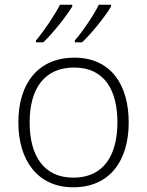

<svg xmlns="http://www.w3.org/2000/svg" viewBox="-20 -786 625 816"><path d="M452 -758V-766H400C378 -721 332 -653 298 -614V-606H329C372 -647 426 -715 452 -758ZM287 -758V-766H235C212 -721 166 -653 133 -614V-606H164C207 -647 260 -715 287 -758ZM527 -266C527 -427 450 -541 296 -541C147 -541 58 -437 58 -266C58 -102 142 10 291 10C447 10 527 -103 527 -266ZM106 -266C106 -412 171 -499 295 -499C426 -499 479 -400 479 -266C479 -127 421 -31 292 -31C165 -31 106 -125 106 -266Z"/></svg>

Font: Noto Sans Syriac Extralight
Style: Regular
Weight: 200
Designer: Patrick Giasson and the Monotype Design Team
Foundry: Monotype Imaging Inc.
Version: Version 3.000